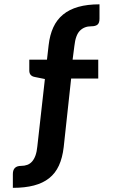

<svg xmlns="http://www.w3.org/2000/svg" viewBox="-20 -715 538 896"><path d="M312 -348.6 277.3 -28.8Q271.5 21.5 254.9 57.6Q238.3 93.8 209.2 116.7Q180.2 139.6 138.2 150.6Q96.2 161.6 40 161.6V97.2Q40 59.1 78.6 59.1Q94.7 59.1 107.7 54.2Q120.6 49.3 130.1 38.3Q139.6 27.3 145.8 10Q151.9 -7.3 154.3 -32.7L189.5 -346.2L143.6 -355.5Q116.7 -359.9 116.7 -385.7V-436.5H199.2L207 -504.4Q212.4 -551.8 228.8 -587.4Q245.1 -623 274.2 -647Q303.2 -670.9 345.5 -682.9Q387.7 -694.8 444.3 -694.8V-627.4Q444.3 -607.9 435.1 -600.1Q425.8 -592.3 405.8 -592.3Q373.5 -592.3 353 -571.8Q332.5 -551.3 327.1 -500.5L318.8 -436.5H438.5V-348.6Z"/></svg>

Font: Carlito
Style: Bold
Weight: 700
Designer: Lukasz Dziedzic
Foundry: tyPoland Lukasz Dziedzic
Version: Version 1.104